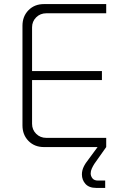

<svg xmlns="http://www.w3.org/2000/svg" viewBox="-20 -720 594 940"><path d="M195 0Q149 0 119.5 -30Q90 -60 90 -106V-594Q90 -640 119.5 -670Q149 -700 195 -700H500V-655H207Q177 -655 157 -635Q137 -615 137 -586V-114Q137 -85 157 -65Q177 -45 207 -45H500V0ZM116 -328V-372H479V-328ZM451 200Q416 200 398.5 180.5Q381 161 381 134Q381 115 389.5 97Q398 79 415 58L474 -22L500 0L442 82Q435 93 429.5 105Q424 117 424 129Q424 142 432.5 153Q441 164 460 164H495V200Z"/></svg>

Font: SUSE ExtraLight
Style: Regular
Weight: 250
Designer: Rene Bieder
Foundry: SUSE
Version: Version 1.000